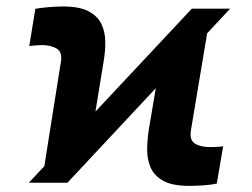

<svg xmlns="http://www.w3.org/2000/svg" viewBox="-20 -573 790 602"><path d="M70.3 0 581.5 -545.9H701.7L191.4 0ZM112.3 -9.8 170.9 -378.9Q176.3 -410.6 157 -421.1Q137.7 -431.6 111.8 -431.6Q102.1 -431.6 91.6 -430.7Q81.1 -429.7 71.8 -428.7L90.8 -545.4Q106 -548.3 131.1 -550.5Q156.2 -552.7 177.2 -552.7Q228.5 -552.7 256.8 -538.1Q285.2 -523.4 297.4 -498.8Q309.6 -474.1 310.1 -443.1Q310.5 -412.1 304.7 -378.9L263.2 -125ZM574.2 9.8Q520 9.8 491.5 -6.3Q462.9 -22.5 451.9 -48.6Q440.9 -74.7 441.4 -105.2Q441.9 -135.7 446.3 -165L489.3 -419.9L640.6 -535.2L578.6 -164.1Q573.7 -133.8 591.3 -122.8Q608.9 -111.8 639.6 -111.8Q647.5 -111.8 658 -112.3Q668.5 -112.8 679.7 -114.3L659.7 2.4Q644.5 6.3 618.7 8.1Q592.8 9.8 574.2 9.8Z"/></svg>

Font: Inter Tight ExtraBold
Style: Italic
Weight: 800
Italic angle: -9.39999°
Designer: Rasmus Andersson
Foundry: rsms
Version: Version 3.004